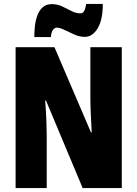

<svg xmlns="http://www.w3.org/2000/svg" viewBox="-20 -953 696 973"><path d="M597.2 0H398.9L212.9 -443.8H209Q213.4 -384.8 215.1 -339.4Q216.8 -293.9 216.8 -263.2V0H59.1V-713.9H255.9L440.9 -282.2H444.8Q441.9 -335.9 439.9 -379.4Q438 -422.9 438 -455.1V-713.9H597.2ZM153.8 -765.1Q153.8 -788.6 156.5 -817.1Q159.2 -845.7 168.2 -871.8Q177.2 -897.9 195.1 -915Q212.9 -932.1 242.7 -932.1Q271 -932.1 295.4 -920.4Q319.8 -908.7 342.5 -897Q365.2 -885.3 387.7 -885.3Q400.4 -885.3 406.7 -897.7Q413.1 -910.2 417 -933.1H501Q501 -851.6 474.6 -808.8Q448.2 -766.1 409.7 -766.1Q383.8 -766.1 357.2 -777.8Q330.6 -789.6 306.9 -801.3Q283.2 -813 266.6 -813Q258.8 -813 249.5 -802.7Q240.2 -792.5 237.8 -765.1Z"/></svg>

Font: Open Sans Condensed ExtraBold
Style: Regular
Weight: 800
Width: 3
Designer: Monotype Design Team
Foundry: Monotype Imaging Inc.
Version: Version 3.000; ttfautohint (v1.8.4)